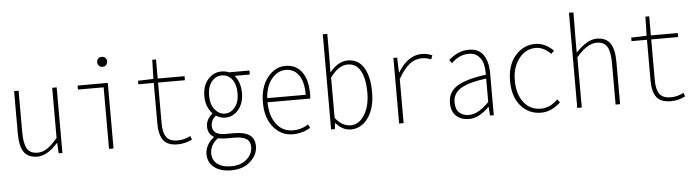

<svg xmlns="http://www.w3.org/2000/svg" viewBox="-56 -1022 5569 1535"><g transform="rotate(-5 2729.0 -254.0)"><path d="M211.9 11.7Q136.7 11.7 103.5 -36.1Q70.3 -84 70.3 -186.5V-526.4H106.4V-192.4Q106.4 -102.5 130.9 -61Q155.3 -19.5 214.8 -19.5Q255.9 -19.5 293 -44.4Q330.1 -69.3 376 -124V-526.4H412.1V0H381.8L377.9 -82H374Q289.1 11.7 211.9 11.7Z M786.1 0V-494.1H580.1V-526.4H822.3V0ZM820.8 -669.4Q809.6 -658.2 792 -658.2Q774.4 -658.2 763.2 -669.4Q752 -680.7 752 -698.2Q752 -715.8 763.2 -727.1Q774.4 -738.3 792 -738.3Q809.6 -738.3 820.8 -727.1Q832 -715.8 832 -698.2Q832 -680.7 820.8 -669.4Z M1337.9 11.7Q1253.9 11.7 1221.2 -34.2Q1188.5 -80.1 1188.5 -169.9V-494.1H1064.5V-522.5L1188.5 -526.4L1192.4 -679.7H1222.7V-526.4H1438.5V-494.1H1222.7V-165Q1222.7 -93.8 1248 -56.6Q1273.4 -19.5 1339.8 -19.5Q1390.6 -19.5 1442.4 -45.9L1453.1 -16.6Q1396.5 11.7 1337.9 11.7Z M1746.1 255.9Q1659.2 255.9 1608.9 216.3Q1558.6 176.8 1558.6 110.4Q1558.6 37.1 1627.9 -19.5V-24.4Q1582 -51.8 1582 -108.4Q1582 -141.6 1597.7 -168Q1613.3 -194.3 1633.8 -208V-211.9Q1582 -267.6 1582 -353.5Q1582 -436.5 1626.5 -487.3Q1670.9 -538.1 1734.4 -538.1Q1770.5 -538.1 1793.9 -526.4H1959V-494.1H1837.9Q1883.8 -438.5 1883.8 -353.5Q1883.8 -271.5 1840.8 -219.7Q1797.9 -168 1734.4 -168Q1697.3 -168 1660.2 -190.4Q1620.1 -158.2 1620.1 -112.3Q1620.1 -38.1 1722.7 -38.1H1788.1Q1876 -38.1 1917 -9.3Q1958 19.5 1958 80.1Q1958 150.4 1898.9 203.1Q1839.8 255.9 1746.1 255.9ZM1734.4 -200.2Q1781.2 -200.2 1814.9 -241.7Q1848.6 -283.2 1848.6 -353.5Q1848.6 -425.8 1816.4 -466.3Q1784.2 -506.8 1734.4 -506.8Q1686.5 -506.8 1653.3 -466.3Q1620.1 -425.8 1620.1 -353.5Q1620.1 -283.2 1654.3 -241.7Q1688.5 -200.2 1734.4 -200.2ZM1748 223.6Q1825.2 223.6 1872.6 181.6Q1919.9 139.6 1919.9 84Q1919.9 39.1 1888.7 18.6Q1857.4 -2 1793.9 -2H1724.6Q1692.4 -2 1660.2 -8.8Q1596.7 40 1596.7 107.4Q1596.7 161.1 1636.7 192.4Q1676.8 223.6 1748 223.6Z M2261.7 11.7Q2168 11.7 2106 -62.5Q2043.9 -136.7 2043.9 -261.7Q2043.9 -385.7 2104 -461.9Q2164.1 -538.1 2248 -538.1Q2332 -538.1 2378.9 -475.6Q2425.8 -413.1 2425.8 -296.9Q2425.8 -273.4 2423.8 -260.7H2081.1Q2081.1 -154.3 2130.9 -86.9Q2180.7 -19.5 2264.6 -19.5Q2334 -19.5 2387.7 -56.6L2403.3 -27.3Q2378.9 -14.6 2365.2 -8.3Q2351.6 -2 2322.8 4.9Q2293.9 11.7 2261.7 11.7ZM2081.1 -293.9H2390.6Q2390.6 -398.4 2352.5 -452.1Q2314.5 -505.9 2248 -505.9Q2183.6 -505.9 2135.7 -448.2Q2087.9 -390.6 2081.1 -293.9Z M2726.6 13.7Q2660.2 13.7 2606.4 -47.9H2604.5L2598.6 0H2568.4V-763.7H2604.5V-557.6L2602.5 -454.1Q2670.9 -538.1 2748 -538.1Q2833 -538.1 2877 -466.3Q2920.9 -394.5 2920.9 -269.5Q2920.9 -139.6 2865.7 -63Q2810.5 13.7 2726.6 13.7ZM2728.5 -19.5Q2794.9 -19.5 2838.9 -89.8Q2882.8 -160.2 2882.8 -269.5Q2882.8 -377 2849.1 -441.4Q2815.4 -505.9 2744.1 -505.9Q2673.8 -505.9 2604.5 -414.1V-89.8Q2658.2 -19.5 2728.5 -19.5Z M3114.3 0V-526.4H3144.5L3148.4 -406.2H3150.4Q3231.4 -538.1 3342.8 -538.1Q3385.7 -538.1 3426.8 -519.5L3414.1 -488.3Q3379.9 -503.9 3340.8 -503.9Q3287.1 -503.9 3241.2 -468.8Q3195.3 -433.6 3150.4 -353.5V0Z M3674.8 12.7Q3612.3 12.7 3572.8 -22.9Q3533.2 -58.6 3533.2 -128.9Q3533.2 -214.8 3606 -261.2Q3678.7 -307.6 3838.9 -328.1Q3839.8 -376 3831.1 -413.6Q3822.3 -451.2 3793.5 -479Q3764.6 -506.8 3717.8 -506.8Q3640.6 -506.8 3577.1 -443.4L3557.6 -470.7Q3633.8 -539.1 3720.7 -539.1Q3799.8 -539.1 3836.9 -483.9Q3874 -428.7 3874 -340.8V0H3843.8L3838.9 -70.3H3836.9Q3755.9 12.7 3674.8 12.7ZM3677.7 -19.5Q3752 -19.5 3838.9 -109.4V-297.9Q3692.4 -278.3 3631.3 -238.8Q3570.3 -199.2 3570.3 -130.9Q3570.3 -73.2 3600.1 -46.4Q3629.9 -19.5 3677.7 -19.5Z M4252.9 12.7Q4154.3 12.7 4090.8 -61Q4027.3 -134.8 4027.3 -261.7Q4027.3 -388.7 4092.8 -463.9Q4158.2 -539.1 4252.9 -539.1Q4330.1 -539.1 4398.4 -472.7L4375 -448.2Q4318.4 -506.8 4253.9 -506.8Q4173.8 -506.8 4119.6 -437.5Q4065.4 -368.2 4065.4 -261.7Q4065.4 -153.3 4116.7 -86.4Q4168 -19.5 4253.9 -19.5Q4329.1 -19.5 4389.6 -82L4410.2 -56.6Q4336.9 12.7 4252.9 12.7Z M4543.9 0V-763.7H4580.1L4578.1 -553.7V-440.4Q4668.9 -538.1 4746.1 -538.1Q4820.3 -538.1 4854 -489.7Q4887.7 -441.4 4887.7 -338.9V0H4851.6V-334Q4851.6 -423.8 4827.1 -464.8Q4802.7 -505.9 4743.2 -505.9Q4666 -505.9 4580.1 -402.3V0Z M5295.9 11.7Q5211.9 11.7 5179.2 -34.2Q5146.5 -80.1 5146.5 -169.9V-494.1H5022.5V-522.5L5146.5 -526.4L5150.4 -679.7H5180.7V-526.4H5396.5V-494.1H5180.7V-165Q5180.7 -93.8 5206.1 -56.6Q5231.4 -19.5 5297.9 -19.5Q5348.6 -19.5 5400.4 -45.9L5411.1 -16.6Q5354.5 11.7 5295.9 11.7Z"/></g></svg>

Font: GenEi Gothic M ExtraLight
Style: Regular
Weight: 200
Designer: o_tamon (Modified); [Source Han Sans]
Ryoko NISHIZUKA  (kana & ideographs); Paul D. Hunt (Latin, Greek & Cyrillic); Wenl
Version: Version 1.1a;Original Version 1.004